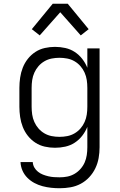

<svg xmlns="http://www.w3.org/2000/svg" viewBox="-20 -777 640 1020"><path d="M297 223Q274 223 251 220.5Q228 218 205.5 212Q183 206 162.5 195Q142 184 125.5 167.5Q109 151 99.5 129.5Q90 108 89 84H154Q155 100 162.5 113Q170 126 182 135.5Q194 145 208 150.5Q222 156 237 159.5Q252 163 267 164Q282 165 297 165Q318 165 338 161Q358 157 376 146.5Q394 136 408 120Q422 104 430 85.5Q438 67 441 46.5Q444 26 444 5V-103Q434 -78 417 -56Q400 -34 377 -19Q354 -4 327 2Q300 8 272 8Q245 8 218 2Q191 -4 168 -19Q145 -34 128 -55.5Q111 -77 101 -102.5Q91 -128 87 -155.5Q83 -183 83 -210V-310Q83 -337 87 -364.5Q91 -392 101 -417.5Q111 -443 128 -464.5Q145 -486 168 -501Q191 -516 218 -522Q245 -528 272 -528Q300 -528 327 -522Q354 -516 377 -501Q400 -486 417 -464Q434 -442 444 -417V-520H509V5Q509 34 504 62.5Q499 91 486.5 117Q474 143 454 164.5Q434 186 408.5 199.5Q383 213 354.5 218Q326 223 297 223ZM296 -50Q317 -50 337.5 -54Q358 -58 376 -68.5Q394 -79 407.5 -94.5Q421 -110 429.5 -129Q438 -148 441 -168.5Q444 -189 444 -210V-310Q444 -331 441 -351.5Q438 -372 429.5 -391Q421 -410 407.5 -425.5Q394 -441 376 -451.5Q358 -462 337.5 -466Q317 -470 296 -470Q275 -470 254.5 -466Q234 -462 216 -451.5Q198 -441 184.5 -425.5Q171 -410 162.5 -391Q154 -372 151 -351.5Q148 -331 148 -310V-210Q148 -189 151 -168.5Q154 -148 162.5 -129Q171 -110 184.5 -94.5Q198 -79 216 -68.5Q234 -58 254.5 -54Q275 -50 296 -50ZM191 -589 149 -622 260 -757H340L451 -622L409 -589L300 -712Z"/></svg>

Font: Iosevka Light Extended
Style: Regular
Weight: 300
Width: 7
Monospace: yes
Designer: Belleve Invis
Foundry: Belleve Invis
Version: Version 32.5.0; ttfautohint (v1.8.4)